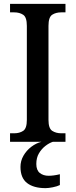

<svg xmlns="http://www.w3.org/2000/svg" viewBox="-20 -734 391 994"><path d="M32 0V-44H54Q81 -44 100 -56.5Q119 -69 119 -113V-600Q119 -645 100 -657.5Q81 -670 54 -670H32V-714H319V-670H297Q269 -670 250 -657.5Q231 -645 231 -600V-113Q231 -69 250.5 -56.5Q270 -44 297 -44H319V0ZM216 240Q154 240 120 213.5Q86 187 86 130Q86 99 101.5 72Q117 45 142 26Q167 7 195 0H254Q235 6 215 21.5Q195 37 181.5 60Q168 83 168 115Q168 147 186 161.5Q204 176 232 176Q244 176 259 174Q274 172 290 168V224Q276 231 253.5 235.5Q231 240 216 240Z"/></svg>

Font: Noto Serif Bengali SemiCondensed Medium
Style: Regular
Weight: 500
Width: 4
Designer: Juan Bruce, Universal Thirst, Indian Type Foundry and the Monotype Design Team.
Foundry: Monotype Imaging Inc.
Version: Version 2.003; ttfautohint (v1.8.4.7-5d5b)